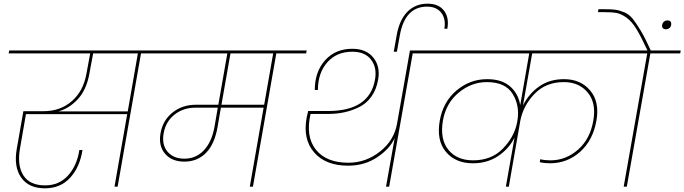

<svg xmlns="http://www.w3.org/2000/svg" viewBox="-20 -1014 3718 1043"><path d="M465 -611Q449 -525 402.5 -475Q356 -425 298 -409H674L729 -724H486ZM27 -724 30 -740H911L908 -724H746L619 0H602L671 -394H121L88 -204Q73 -114 107.5 -60.5Q142 -7 225 -7Q301 -7 349.5 -60.5Q398 -114 411 -199H428Q414 -107 361.5 -49Q309 9 224 9Q136 9 95 -49.5Q54 -108 71 -205L107 -410H217Q307 -410 369.5 -464Q432 -518 449 -611L470 -724Z M982 -152Q1044 -152 1087 -197Q1130 -242 1145 -324L1163 -429H1041Q975 -429 927.5 -391Q880 -353 869 -290Q858 -228 890 -190Q922 -152 982 -152ZM1415 -445 1464 -724H1232L1183 -445ZM838 -724 841 -740H1646L1643 -724H1481L1354 0H1337L1412 -429H1180L1162 -325Q1146 -231 1099 -183.5Q1052 -136 982 -136Q913 -136 876.5 -179Q840 -222 852 -290Q864 -360 917 -402.5Q970 -445 1044 -445H1166L1215 -724Z M2077 0 2124 -264Q2098 -206 2029.5 -160Q1961 -114 1871 -114Q1749 -114 1686.5 -186Q1624 -258 1646 -376Q1648 -387 1654 -411H1762Q1987 -411 2017 -581Q2029 -646 1996 -689.5Q1963 -733 1894 -733Q1808 -733 1757.5 -675Q1707 -617 1707 -525H1690Q1690 -624 1746 -686.5Q1802 -749 1894 -749Q1970 -749 2008.5 -700.5Q2047 -652 2034 -581Q2025 -528 1998 -490Q1971 -452 1931.5 -432.5Q1892 -413 1850.5 -404Q1809 -395 1760 -395H1667Q1639 -273 1695.5 -201.5Q1752 -130 1873 -130Q1967 -130 2044 -190.5Q2121 -251 2137 -343L2207 -740H2386L2384 -724H2222L2094 0Z M2119 -733 2135 -823Q2150 -907 2193.5 -950.5Q2237 -994 2303 -994Q2363 -994 2392 -956Q2421 -918 2410 -858H2394Q2403 -910 2377.5 -944Q2352 -978 2300 -978Q2180 -978 2152 -822L2136 -733Z M2728 0 2775 -266Q2744 -205 2685.5 -166Q2627 -127 2549 -127Q2454 -127 2402 -189.5Q2350 -252 2369 -359Q2387 -461 2460 -522.5Q2533 -584 2626 -584Q2706 -584 2751 -544.5Q2796 -505 2806 -443L2855 -724H2313L2316 -740H3407L3404 -724H2871L2821 -441Q2852 -504 2908.5 -544Q2965 -584 3044 -584Q3134 -584 3186 -522.5Q3238 -461 3220 -359Q3201 -251 3131 -189Q3061 -127 2968 -127Q2938 -127 2912 -133L2915 -149Q2939 -143 2971 -143Q3054 -143 3120 -201Q3186 -259 3203 -359Q3220 -454 3173 -511Q3126 -568 3043 -568Q2946 -568 2885 -505.5Q2824 -443 2807 -361L2744 0ZM2550 -143Q2649 -143 2710.5 -205.5Q2772 -268 2788 -344L2791 -360Q2804 -441 2764.5 -504.5Q2725 -568 2625 -568Q2541 -568 2472 -511Q2403 -454 2386 -359Q2369 -258 2415.5 -200.5Q2462 -143 2550 -143Z M3385 0H3368L3496 -724H3334L3337 -740H3497Q3463 -814 3437.5 -856Q3412 -898 3383 -918.5Q3354 -939 3329.5 -943.5Q3305 -948 3260 -948H3228L3231 -964H3263Q3302 -964 3323.5 -961Q3345 -958 3371.5 -947Q3398 -936 3417.5 -911.5Q3437 -887 3461.5 -846Q3486 -805 3515 -740H3678L3675 -724H3513ZM3598 -855Q3574 -855 3577 -879Q3579 -890 3587 -896.5Q3595 -903 3606 -903Q3629 -903 3626 -879Q3625 -869 3617 -862Q3609 -855 3598 -855Z"/></svg>

Font: Poppins Thin
Style: Italic
Weight: 250
Italic angle: -10°
Designer: Ninad Kale (Devanagari), Jonny Pinhorn (Latin)
Foundry: Indian Type Foundry
Version: Version 3.200;PS 1.000;hotconv 16.6.54;makeotf.lib2.5.65590